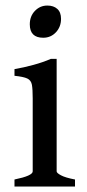

<svg xmlns="http://www.w3.org/2000/svg" viewBox="-20 -685 321 705"><path d="M204.1 -615.7Q204.1 -586.4 185.3 -566.4Q166.5 -546.4 138.7 -546.4Q89.4 -546.4 89.4 -595.7Q89.4 -625.5 108.2 -645Q127 -664.6 153.8 -664.6Q176.8 -664.6 190.4 -652.3Q204.1 -640.1 204.1 -615.7ZM33.2 0V-25.9Q100.1 -39.6 100.1 -55.7V-323.7Q100.1 -356.9 97.2 -373.5Q94.2 -390.1 80.3 -396.7Q66.4 -403.3 33.2 -406.7V-431.2Q67.4 -437 103 -446.8Q138.7 -456.5 166.5 -468.8H188V-55.7Q188 -49.8 203.9 -41.3Q219.7 -32.7 255.4 -25.9V0Z"/></svg>

Font: Gentium Book Plus
Style: Regular
Weight: 400
Designer: Victor Gaultney, Annie Olsen, Iska Routamaa, Becca Hirsbrunner
Foundry: SIL International
Version: Version 6.101